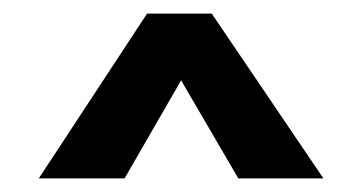

<svg xmlns="http://www.w3.org/2000/svg" viewBox="-20 -644 533 282"><path d="M37 -382 196 -624H291L455 -382H330L246 -526L163 -382Z"/></svg>

Font: Kanit Medium
Style: Regular
Weight: 500
Designer: Katatrad Team
Foundry: CadsonDemak
Version: Version 2.000; ttfautohint (v1.8.3)